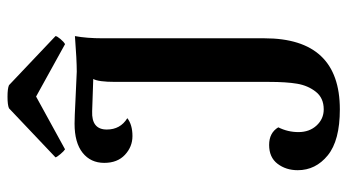

<svg xmlns="http://www.w3.org/2000/svg" viewBox="-232 -702 947 524"><g transform="rotate(-90 242.0 -439.5)"><path d="M272 -889 406 -762Q406 -758 398 -748.5Q390 -739 384 -736L241 -815L97 -736Q92 -739 84 -748.5Q76 -758 75 -762L209 -889Q218 -893 240.5 -893Q263 -893 272 -889ZM206 14Q121 14 80.5 -19Q40 -52 40 -101Q40 -133 57.5 -156Q75 -179 109 -179Q142 -179 157 -154Q144 -128 144 -99Q144 -69 162 -49.5Q180 -30 206 -30Q237 -30 254 -51.5Q271 -73 276 -102.5Q281 -132 281 -179V-599Q281 -645 289 -659L201 -662Q151 -664 151 -622Q151 -585 182 -566Q164 -552 133 -552Q104 -552 82 -572.5Q60 -593 60 -629Q60 -666 87.5 -688Q115 -710 167 -710Q184 -710 232 -707.5Q280 -705 309 -704Q341 -704 406 -709Q400 -677 400 -633V-192Q400 14 206 14Z"/></g></svg>

Font: Arima Koshi Semi Bold
Style: Regular
Weight: 600
Designer: Joana Correia and Natanael Gama
Foundry: NDISCOVER
Version: Version 1.019;PS 001.019;hotconv 1.0.88;makeotf.lib2.5.64775